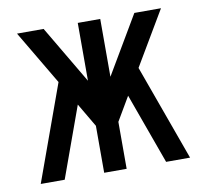

<svg xmlns="http://www.w3.org/2000/svg" viewBox="-66 -618 734 690"><g transform="rotate(-10 301.0 -273.5)"><path d="M28.8 0H116.2L209.5 -257.8L260.3 -171.4V0H342.3V-171.4L393.1 -257.8L486.3 0H573.7L447.3 -349.6L564 -546.9H466.8L342.3 -335.9V-546.9H260.3V-335.9L135.7 -546.9H38.6L155.3 -349.6Z"/></g></svg>

Font: Hack
Style: Regular
Weight: 400
Monospace: yes
Designer: Christopher Simpkins
Foundry: Christopher Simpkins
Version: Version 2.010